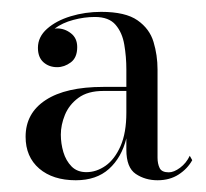

<svg xmlns="http://www.w3.org/2000/svg" viewBox="-20 -783 350 327"><path d="M155.9 -635H195.2V-664.7Q195.2 -686.3 191.7 -706.8Q188.3 -727.4 176.9 -740.7Q165.5 -754.1 141.5 -754.1Q123.5 -754.1 104.9 -749.1Q86.3 -744.2 73.1 -734.3Q75.2 -734.6 77.3 -734.6Q90.2 -734.6 100.8 -726.3Q111.5 -718.1 111.5 -702.8Q111.5 -684.8 100.5 -676.7Q89.6 -668.6 77.3 -668.6Q63.5 -668.6 54 -677Q44.6 -685.4 44.6 -701.6Q44.6 -720.2 60.2 -734Q75.8 -747.8 100.4 -755.3Q125 -762.8 152.3 -762.8Q193.7 -762.8 214.2 -748.4Q234.8 -734 241.5 -711.5Q248.3 -689 248.3 -664.7V-514.4Q248.3 -504.2 251.9 -496.8Q255.5 -489.5 267.5 -489.5Q276.2 -489.5 286.7 -497.3Q297.2 -505.1 303.2 -517.7L307.4 -510.2Q299.3 -495.5 284.1 -485.7Q269 -476 248.3 -476Q227.3 -476 211.2 -486.8Q195.2 -497.6 195.2 -527.9V-547.4Q187.1 -514.7 165.6 -495.3Q144.2 -476 109.1 -476Q70.1 -476 46.8 -495.9Q23.6 -515.9 23.6 -550.1Q23.6 -590.3 57.8 -612.6Q92 -635 155.9 -635ZM127.1 -489.8Q144.2 -489.8 159.8 -500.7Q175.4 -511.7 185.3 -534.2Q195.2 -556.7 195.2 -591.2V-628.1H155.9Q129.5 -628.1 113.6 -616.4Q97.7 -604.7 90.6 -587.4Q83.6 -570.2 83.6 -553.7Q83.6 -538.7 87.9 -524Q92.3 -509.3 101.9 -499.5Q111.5 -489.8 127.1 -489.8Z"/></svg>

Font: Bodoni Moda 16pt
Style: Regular
Weight: 400
Version: Version 2.3